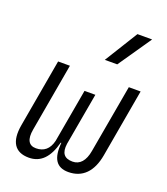

<svg xmlns="http://www.w3.org/2000/svg" viewBox="-146 -897 877 1008"><g transform="rotate(20 293.0 -392.5)"><path d="M353 9.8C432.1 9.8 482.4 -41.5 499 -136.7L565.9 -517.6H500L432.6 -136.7C422.9 -79.6 396 -49.3 355.5 -49.3C308.6 -49.3 289.6 -74.2 296.9 -127.4L348.6 -419.9H288.1L235.4 -121.6C223.6 -72.3 194.3 -49.3 150.9 -49.3C109.9 -49.3 93.8 -79.6 104 -136.7L170.9 -517.6H105L38.1 -136.7C21.5 -41.5 53.7 9.8 132.3 9.8C197.3 9.8 240.7 -32.7 263.7 -121.6H267.1C258.8 -32.7 286.6 9.8 353 9.8ZM332.5 -609.4H401.9L529.3 -794.9H447.3Z"/></g></svg>

Font: Cascadia Mono NF Light
Style: Italic
Weight: 300
Italic angle: -10°
Monospace: yes
Designer: Aaron Bell
Foundry: Saja Typeworks
Version: Version 2404.023